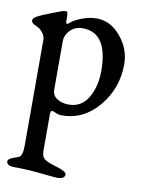

<svg xmlns="http://www.w3.org/2000/svg" viewBox="-81 -495 611 824"><g transform="rotate(10 224.0 -82.5)"><path d="M148 -307V-98Q148 -72 169 -58.5Q190 -45 220 -45Q275 -45 304 -94Q333 -143 333 -211Q333 -378 223 -378Q190 -378 169 -356.5Q148 -335 148 -307ZM65 161V-302Q65 -315 53 -331Q41 -347 24 -353Q3 -361 3 -374Q3 -386 32 -399Q42 -404 85.5 -421Q129 -438 136 -438Q144 -438 146 -432.5Q148 -427 148 -410V-392Q151 -379 162 -390Q176 -404 210 -417Q244 -430 275 -430Q336 -430 380.5 -376Q425 -322 425 -257Q425 -152 359.5 -73Q294 6 197 6Q188 6 179.5 3Q171 0 165 -3Q159 -6 158 -6Q148 -6 148 8V169Q148 194 161 204.5Q174 215 216 227Q259 240 259 253Q259 273 225 273Q215 273 153.5 266.5Q92 260 38 260Q3 260 3 240Q3 227 47 214Q65 208 65 161Z"/></g></svg>

Font: EB Garamond 08
Style: Regular
Weight: 400
Version: Version 0.016 ; ttfautohint (v1.5)